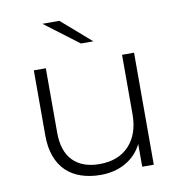

<svg xmlns="http://www.w3.org/2000/svg" viewBox="-82 -803 833 883"><g transform="rotate(-10 335.0 -361.5)"><path d="M318 4Q268 4 227 -10Q186 -24 157.5 -51.5Q129 -79 113.5 -121Q98 -163 98 -218V-523H154V-223Q154 -135 198 -90.5Q242 -46 322 -46Q410 -46 460 -99.5Q510 -153 510 -246V-523H566V0H512V-106Q486 -54 435.5 -25Q385 4 318 4ZM333 -607 174 -727H253L391 -607Z"/></g></svg>

Font: Montserrat-Alt1 Light
Style: Regular
Weight: 300
Designer: Differentunic
Foundry: Differentunic
Version: Version 7.222